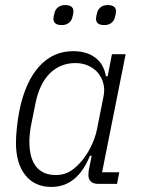

<svg xmlns="http://www.w3.org/2000/svg" viewBox="-20 -726 558 758"><path d="M369 0Q329 0 329 -36Q329 -42 330 -50.5Q331 -59 333 -66L342 -111H335Q285 12 183 12Q117 12 80 -34.5Q43 -81 43 -162Q43 -186 46.5 -221.5Q50 -257 57 -291Q80 -403 134.5 -463.5Q189 -524 269 -524Q322 -524 356 -498.5Q390 -473 398 -425H405L422 -512H476L383 -46H451L442 0ZM200 -35Q228 -35 250 -46Q272 -57 295 -82Q320 -109 338 -145Q356 -181 363 -216L389 -347Q394 -373 388 -396.5Q382 -420 367 -438Q352 -456 329 -466.5Q306 -477 278 -477Q218 -477 177 -436.5Q136 -396 120 -318L101 -223Q99 -211 97.5 -196Q96 -181 96 -167Q96 -102 122.5 -68.5Q149 -35 200 -35ZM224 -627Q191 -627 191 -652Q191 -660 196 -678Q199 -689 209.5 -697.5Q220 -706 237 -706Q270 -706 270 -681Q270 -673 265 -655Q262 -644 251.5 -635.5Q241 -627 224 -627ZM392 -627Q359 -627 359 -652Q359 -660 364 -678Q367 -689 377.5 -697.5Q388 -706 405 -706Q438 -706 438 -681Q438 -673 433 -655Q430 -644 419.5 -635.5Q409 -627 392 -627Z"/></svg>

Font: IBM Plex Sans Condensed Light
Style: Italic
Weight: 300
Width: 3
Italic angle: -11°
Designer: Mike Abbink, Paul van der Laan, Pieter van Rosmalen
Foundry: Bold Monday
Version: Version 1.3